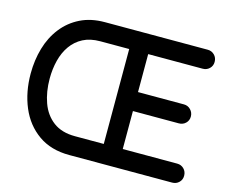

<svg xmlns="http://www.w3.org/2000/svg" viewBox="-98 -839 1172 977"><g transform="rotate(15 487.5 -350.0)"><path d="M882 -100Q903 -100 917.5 -85.5Q932 -71 932 -49Q932 -28 917.5 -14Q903 0 882 0H340Q243 0 176.5 -47Q110 -94 76.5 -173.5Q43 -253 43 -350Q43 -421 61.5 -484.5Q80 -548 118 -596.5Q156 -645 211.5 -672.5Q267 -700 340 -700H882Q903 -700 917.5 -685.5Q932 -671 932 -649Q932 -628 917.5 -614Q903 -600 882 -600H586L595 -617V-386L585 -400H837Q858 -400 872.5 -385Q887 -370 887 -349Q887 -328 872.5 -314Q858 -300 837 -300H585L595 -316V-92L589 -100ZM508 -100 495 -86V-615L506 -600H343Q290 -600 252.5 -580.5Q215 -561 190.5 -526.5Q166 -492 154.5 -446.5Q143 -401 143 -350Q143 -281 163.5 -224Q184 -167 228.5 -133.5Q273 -100 343 -100Z"/></g></svg>

Font: Quicksand Light SemiBold
Style: Regular
Weight: 600
Version: Version 3.006